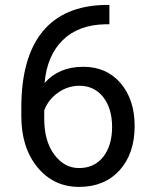

<svg xmlns="http://www.w3.org/2000/svg" viewBox="-20 -731 602 761"><path d="M397.5 -711.4C176.8 -708 64.5 -566.9 64.5 -305.2V-270.5C64.5 -188 85.4 -121.1 127.9 -68.8C170.4 -16.6 225.6 9.8 293.5 9.8C360.4 9.8 414.1 -12.2 454.1 -56.2C493.7 -100.1 513.7 -158.7 513.7 -231.9C513.7 -300.8 495.1 -357.4 458.5 -400.9C421.4 -444.3 372.1 -466.3 310.1 -466.3C245.1 -466.3 194.3 -444.8 156.7 -401.9C163.1 -475.1 187.5 -531.7 229 -572.3C270.5 -612.8 326.7 -633.3 397 -634.8H413.6V-711.4ZM294.9 -391.1C334 -391.1 365.2 -376 389.2 -346.2C412.6 -315.9 424.3 -276.4 424.3 -227.5C424.3 -179.2 412.6 -139.6 389.6 -109.9C366.2 -80.1 334 -64.9 293.5 -64.9C253.9 -64.9 221.2 -83 194.8 -118.7C168.5 -154.3 155.3 -201.7 155.3 -260.3V-293.5C165.5 -321.3 183.6 -344.7 209.5 -363.3C235.4 -381.8 264.2 -391.1 294.9 -391.1Z"/></svg>

Font: Roboto
Style: Regular
Weight: 400
Designer: Google
Version: Version 2.137; 2017